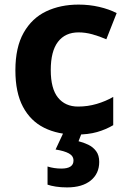

<svg xmlns="http://www.w3.org/2000/svg" viewBox="-20 -576 556 836"><path d="M311 10Q232 10 172.5 -19.5Q113 -49 80 -111Q47 -173 47 -270Q47 -370 83 -433.5Q119 -497 181 -526.5Q243 -556 322 -556Q369 -556 412 -546Q455 -536 488 -519L443 -405Q413 -418 382.5 -426.5Q352 -435 322 -435Q264 -435 232.5 -394Q201 -353 201 -271Q201 -190 232.5 -151Q264 -112 320 -112Q362 -112 401 -123.5Q440 -135 473 -154V-31Q441 -12 402.5 -1Q364 10 311 10ZM412 129Q412 180 375 210Q338 240 272 240Q245 240 223 236.5Q201 233 187 228V149Q216 158 247 158Q300 158 300 123Q300 103 280 92Q260 81 222 75L257 0H337L322 39Q343 44 364 54Q385 64 398.5 82Q412 100 412 129Z"/></svg>

Font: Noto Sans Khmer UI
Style: Bold
Weight: 700
Designer: Danh Hong and the Monotype Design Team
Foundry: Monotype Imaging Inc.
Version: Version 2.002; ttfautohint (v1.8.4.7-5d5b)